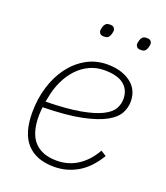

<svg xmlns="http://www.w3.org/2000/svg" viewBox="-132 -789 770 892"><g transform="rotate(20 253.0 -343.0)"><path d="M239 12Q151 12 104.5 -38Q58 -88 58 -191Q58 -259 76.5 -319Q95 -379 128.5 -423.5Q162 -468 208.5 -494Q255 -520 311 -520Q381 -520 426 -487Q471 -454 471 -394Q471 -365 456.5 -337Q442 -309 401.5 -286Q361 -263 287 -247.5Q213 -232 95 -230Q94 -222 93 -208.5Q92 -195 92 -187Q92 -101 130 -60Q168 -19 240 -19Q299 -19 345 -49.5Q391 -80 421 -134L448 -117Q407 -49 353.5 -18.5Q300 12 239 12ZM307 -490Q268 -490 234.5 -474.5Q201 -459 174.5 -431Q148 -403 129.5 -364Q111 -325 103 -279L99 -259Q205 -261 270.5 -273Q336 -285 372.5 -303.5Q409 -322 422 -345Q435 -368 435 -394Q435 -439 403.5 -464.5Q372 -490 307 -490ZM250 -636Q236 -636 230.5 -642.5Q225 -649 225 -657Q225 -662 228 -674Q231 -685 237.5 -691.5Q244 -698 259 -698Q273 -698 278.5 -691.5Q284 -685 284 -677Q284 -672 281 -660Q278 -649 271.5 -642.5Q265 -636 250 -636ZM432 -636Q418 -636 412.5 -642.5Q407 -649 407 -657Q407 -662 410 -674Q413 -685 419.5 -691.5Q426 -698 441 -698Q455 -698 460.5 -691.5Q466 -685 466 -677Q466 -672 463 -660Q460 -649 453.5 -642.5Q447 -636 432 -636Z"/></g></svg>

Font: IBM Plex Sans ExtLt
Style: Italic
Weight: 200
Italic angle: -11°
Designer: Mike Abbink, Paul van der Laan, Pieter van Rosmalen
Foundry: Bold Monday
Version: Version 3.005